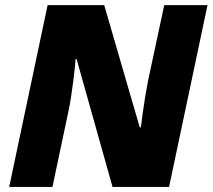

<svg xmlns="http://www.w3.org/2000/svg" viewBox="-20 -734 835 754"><path d="M16.1 0 167 -713.9H389.2L528.8 -233.9H533.2Q535.6 -255.4 540.3 -288.6Q544.9 -321.8 550.5 -356Q556.2 -390.1 561 -415L625 -713.9H794.9L644 0H421.9L280.8 -502H276.9Q276.4 -492.2 273.9 -468.5Q271.5 -444.8 267.6 -414.6Q263.7 -384.3 259 -353.3Q254.4 -322.3 249 -297.9L186 0Z"/></svg>

Font: Open Sans ExtraBold
Style: Italic
Weight: 800
Italic angle: -12°
Designer: Monotype Design Team
Foundry: Monotype Imaging Inc.
Version: Version 3.000; ttfautohint (v1.8.4)